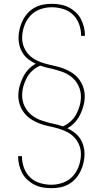

<svg xmlns="http://www.w3.org/2000/svg" viewBox="-20 -843 540 1006"><path d="M249 143Q226 143 203.5 139Q181 135 161 125Q141 115 124 99.5Q107 84 96.5 64Q86 44 80.5 22Q75 0 75 -23V-25H95V-23Q95 7 105.5 36Q116 65 137.5 86Q159 107 189 116Q219 125 249 125Q280 125 310.5 114Q341 103 362 79.5Q383 56 393.5 25.5Q404 -5 404 -36Q404 -61 394.5 -84Q385 -107 368 -124.5Q351 -142 328.5 -153Q306 -164 282.5 -170.5Q259 -177 235 -182Q211 -187 188 -195.5Q165 -204 144 -217.5Q123 -231 107.5 -250.5Q92 -270 84 -293.5Q76 -317 76 -341Q76 -366 82.5 -390.5Q89 -415 100 -437.5Q111 -460 128 -478.5Q145 -497 167 -509Q148 -518 130.5 -531Q113 -544 101 -562Q89 -580 83 -601Q77 -622 77 -643Q77 -667 82.5 -690Q88 -713 98 -734Q108 -755 124 -773Q140 -791 160.5 -802.5Q181 -814 204.5 -818.5Q228 -823 251 -823Q274 -823 296.5 -819Q319 -815 339 -805Q359 -795 376 -779.5Q393 -764 403.5 -744Q414 -724 419.5 -702Q425 -680 425 -657V-655H405V-657Q405 -687 394.5 -716Q384 -745 362.5 -766Q341 -787 311 -796Q281 -805 251 -805Q220 -805 189.5 -794Q159 -783 138 -759.5Q117 -736 106.5 -705.5Q96 -675 96 -644Q96 -619 105.5 -596Q115 -573 132 -555.5Q149 -538 171.5 -527Q194 -516 217.5 -509.5Q241 -503 265 -498Q289 -493 312 -484.5Q335 -476 356 -462.5Q377 -449 392.5 -429.5Q408 -410 416 -386.5Q424 -363 424 -339Q424 -314 417.5 -289.5Q411 -265 400 -242.5Q389 -220 372 -201.5Q355 -183 333 -171Q352 -162 369.5 -149Q387 -136 399 -118Q411 -100 417 -79Q423 -58 423 -37Q423 -13 417.5 10Q412 33 402 54Q392 75 376 93Q360 111 339.5 122.5Q319 134 295.5 138.5Q272 143 249 143ZM309 -181Q331 -190 349.5 -206.5Q368 -223 379.5 -244.5Q391 -266 397.5 -289.5Q404 -313 404 -338Q404 -367 391 -394Q378 -421 355 -439.5Q332 -458 304 -467.5Q276 -477 248 -484H246Q232 -487 218.5 -490.5Q205 -494 191 -499Q169 -490 150.5 -473.5Q132 -457 120.5 -435.5Q109 -414 102.5 -390.5Q96 -367 96 -342Q96 -313 109 -286Q122 -259 145 -240.5Q168 -222 196 -212.5Q224 -203 252 -196H254Q268 -193 281.5 -189.5Q295 -186 309 -181Z"/></svg>

Font: Iosevka Curly Slab Thin
Style: Regular
Weight: 100
Monospace: yes
Designer: Belleve Invis
Foundry: Belleve Invis
Version: Version 22.1.2; ttfautohint (v1.8.4)